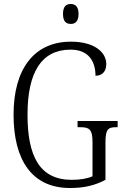

<svg xmlns="http://www.w3.org/2000/svg" viewBox="-20 -933 624 963"><path d="M335 -813C357 -813 374 -825 374 -863C374 -901 357 -913 335 -913C312 -913 296 -901 296 -863C296 -825 312 -813 335 -813ZM331 10C402 10 456 -3 509 -31V-219C509 -286 523 -295 563 -295H570V-326H369V-295H382C426 -295 444 -286 444 -221V-49C419 -37 380 -31 340 -31C179 -31 118 -149 118 -358C118 -572 189 -684 334 -684C427 -684 459 -622 459 -553C492 -553 513 -574 513 -612C513 -670 455 -724 336 -724C151 -724 48 -587 48 -358C48 -132 139 10 331 10Z"/></svg>

Font: Noto Serif Myanmar Condensed Light
Style: Regular
Weight: 300
Width: 3
Designer: Ben Mitchell and the Monotype Design Team
Foundry: Monotype Imaging Inc.
Version: Version 2.106